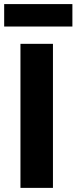

<svg xmlns="http://www.w3.org/2000/svg" viewBox="-29 -913 371 933"><path d="M228.3 -700V0H70.4V-700ZM322.8 -893.1V-784.1H-8.7V-893.1Z"/></svg>

Font: Pathway Extreme 8pt Thin
Style: Regular
Weight: 100
Designer: Eduardo Rodriguez Tunni
Foundry: Eduardo Rodriguez Tunni
Version: Version 1.000